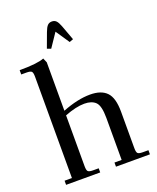

<svg xmlns="http://www.w3.org/2000/svg" viewBox="-167 -1033 928 1132"><g transform="rotate(-20 296.5 -467.0)"><path d="M22 -702V-729Q134 -729 176 -746L188 -718V-414Q284 -452 362 -452Q432 -452 466 -416.5Q500 -381 500 -295V-66Q500 -41 507 -33.5Q514 -26 539 -26H574V0H361V-26H406V-290Q406 -366 382 -389.5Q358 -413 312 -413Q260 -413 188 -385V-66Q188 -41 195 -33.5Q202 -26 227 -26H262V0H48V-26H94V-662Q94 -687 87 -694.5Q80 -702 55 -702ZM216 -793 250 -885Q260 -912 270.5 -923Q281 -934 298 -934Q315 -934 325.5 -923Q336 -912 346 -885L380 -793L356 -784L298 -870L240 -784Z"/></g></svg>

Font: Dihjauti
Style: Bold
Weight: 700
Designer: T. Christopher White
Version: Version 3.0.0